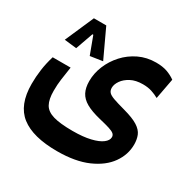

<svg xmlns="http://www.w3.org/2000/svg" viewBox="-140 -566 866 874"><g transform="rotate(30 293.0 -129.0)"><path d="M267.6 175.3Q140.6 175.3 77.9 126.5Q15.1 77.6 15.1 -32.7Q15.1 -70.3 20.3 -107.7Q25.4 -145 37.6 -185.1H131.8Q125.5 -143.6 121.6 -116Q117.7 -88.4 117.7 -55.2Q117.7 -10.7 131.6 14.2Q145.5 39.1 181.6 49.6Q217.8 60.1 283.2 60.1Q338.4 60.1 376.2 51Q414.1 42 433.6 27.1Q453.1 12.2 453.1 -4.9Q453.1 -15.1 445.3 -22Q437.5 -28.8 418.2 -34.9Q398.9 -41 363.8 -49.3Q315.9 -61 288.1 -76.9Q260.3 -92.8 248 -116.5Q235.8 -140.1 235.8 -174.8Q235.8 -215.8 252.2 -255.6Q268.6 -295.4 298.3 -328.1Q328.1 -360.8 368.9 -380.4Q409.7 -399.9 458.5 -399.9Q492.2 -399.9 516.4 -391.4Q540.5 -382.8 560.1 -368.7L540 -261.2Q522.5 -271 502.2 -277.6Q481.9 -284.2 455.6 -284.2Q418 -284.2 392.3 -270.5Q366.7 -256.8 353.3 -237.3Q339.8 -217.8 339.8 -199.7Q339.8 -185.1 347.7 -176.3Q355.5 -167.5 376.5 -159.9Q397.5 -152.3 439 -141.1Q489.3 -127.4 514.9 -111.1Q540.5 -94.7 549.1 -73.7Q557.6 -52.7 557.6 -26.4Q557.6 26.9 525.1 72.8Q492.7 118.7 428.2 147Q363.8 175.3 267.6 175.3ZM176.3 -432.6 245.6 -284.2 180.7 -274.4 146.5 -366.2H138.7L125.5 -398.4H153.3L109.4 -274.4L45.4 -281.7L111.3 -432.6Z"/></g></svg>

Font: Cascadia Code Medium
Style: Regular
Weight: 500
Monospace: yes
Designer: Aaron Bell
Foundry: Saja Typeworks
Version: Version 2407.024